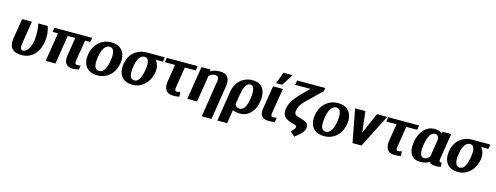

<svg xmlns="http://www.w3.org/2000/svg" viewBox="-21 -1763 7641 2958"><g transform="rotate(15 3799.5 -284.5)"><path d="M80 -205C58 -66 120 10 261 10C305 10 345 3 379 -12C477 -54 540 -149 560 -275C576 -378 564 -459 541 -528H391C406 -443 415 -352 399 -244C391 -196 372 -150 351 -118C330 -89 304 -62 268 -62C227 -62 221 -105 230 -163L288 -528H132Z M636 -459H722L649 0H805L878 -459H998L952 -168C934 -53 977 9 1083 9C1121 9 1149 3 1178 -6L1188 -72L1177 -69C1168 -66 1153 -64 1138 -64C1103 -64 1093 -78 1101 -128L1154 -459H1238L1249 -528H647Z M1254 -259C1248 -220 1248 -186 1254 -153C1272 -59 1342 10 1470 10C1511 10 1550 4 1584 -10C1681 -49 1750 -135 1770 -259L1772 -269C1778 -308 1777 -342 1771 -375C1753 -469 1684 -538 1556 -538C1515 -538 1478 -532 1444 -518C1347 -479 1276 -393 1256 -269ZM1410 -257 1412 -271C1429 -379 1471 -466 1545 -466C1619 -466 1633 -381 1616 -271L1614 -257C1597 -147 1556 -62 1482 -62C1406 -62 1392 -146 1410 -257Z M1819 -259C1813 -220 1813 -186 1819 -153C1837 -59 1906 10 2034 10C2074 10 2111 3 2144 -12C2235 -53 2306 -140 2327 -270L2329 -282C2332 -301 2331 -319 2330 -336C2325 -385 2308 -424 2282 -456H2396L2408 -528H2119C2078 -528 2039 -521 2005 -508C1909 -472 1840 -389 1821 -269ZM1975 -259 1977 -272C1994 -378 2035 -456 2107 -456C2176 -456 2187 -374 2171 -272L2169 -259C2152 -153 2116 -62 2046 -62C1970 -62 1957 -147 1975 -259Z M2428 -456H2590L2547 -186C2528 -64 2570 10 2680 10C2721 10 2752 7 2783 0L2776 -77C2757 -68 2745 -63 2721 -63C2694 -63 2687 -82 2694 -128L2746 -456H2920L2932 -528H2440Z M2908 0H3064L3131 -420C3153 -447 3184 -466 3226 -466C3275 -466 3293 -438 3284 -381L3192 203H3348L3433 -335C3453 -460 3415 -538 3288 -538C3224 -538 3173 -522 3136 -500V-528H2992Z M3442 203H3598L3632 -15C3660 0 3694 10 3750 10C3784 10 3816 3 3845 -10C3931 -50 3986 -136 4004 -250L4005 -260C4011 -300 4012 -337 4007 -371C3993 -467 3934 -538 3807 -538C3769 -538 3734 -532 3701 -519C3608 -483 3537 -399 3518 -280ZM3648 -114 3673 -272C3689 -370 3725 -466 3789 -466C3805 -466 3817 -461 3827 -451C3859 -418 3863 -346 3849 -259L3847 -246C3831 -143 3794 -62 3725 -62C3683 -62 3659 -80 3648 -114Z M4074 -153C4058 -50 4102 5 4208 5C4245 5 4273 2 4302 -2L4314 -74L4286 -70C4279 -69 4272 -68 4264 -68C4229 -68 4219 -81 4225 -122L4291 -528H4134ZM4167 -588H4265L4381 -772H4235Z M4457 -639H4701L4594 -533C4569 -507 4547 -484 4527 -461C4477 -403 4429 -337 4414 -243C4395 -126 4469 -82 4559 -57L4595 -48C4625 -40 4644 -33 4638 -10H4637V-9C4637 -1 4633 9 4623 22C4612 36 4595 56 4576 72L4648 136C4682 113 4715 87 4744 57C4765 34 4792 1 4798 -35C4812 -124 4734 -143 4669 -162L4631 -173C4587 -187 4564 -202 4573 -257C4588 -352 4643 -402 4701 -457L4911 -660L4919 -711H4469Z M4870 -259C4864 -220 4864 -186 4870 -153C4888 -59 4958 10 5086 10C5127 10 5166 4 5200 -10C5297 -49 5366 -135 5386 -259L5388 -269C5394 -308 5393 -342 5387 -375C5369 -469 5300 -538 5172 -538C5131 -538 5094 -532 5060 -518C4963 -479 4892 -393 4872 -269ZM5026 -257 5028 -271C5045 -379 5087 -466 5161 -466C5235 -466 5249 -381 5232 -271L5230 -257C5213 -147 5172 -62 5098 -62C5022 -62 5008 -146 5026 -257Z M5443 -528 5543 0H5687L5955 -528H5791L5646 -193L5607 -528Z M5960 -456H6122L6079 -186C6060 -64 6102 10 6212 10C6253 10 6284 7 6315 0L6308 -77C6289 -68 6277 -63 6253 -63C6226 -63 6219 -82 6226 -128L6278 -456H6452L6464 -528H5972Z M6450 -250C6444 -213 6443 -178 6447 -146C6458 -59 6510 10 6622 10C6688 10 6730 -6 6763 -27C6781 -4 6818 10 6880 10C6909 10 6929 8 6952 2L6946 -66L6939 -64C6938 -64 6935 -63 6930 -63C6908 -63 6906 -88 6912 -127L6976 -528H6841L6828 -500C6804 -522 6769 -538 6710 -538C6675 -538 6643 -532 6614 -518C6525 -475 6470 -380 6451 -260ZM6605 -246 6607 -259C6624 -367 6662 -466 6734 -466C6773 -466 6790 -443 6800 -405L6759 -143C6758 -134 6757 -127 6756 -118C6735 -83 6709 -62 6669 -62C6599 -62 6589 -143 6605 -246Z M7010 -259C7004 -220 7004 -186 7010 -153C7028 -59 7097 10 7225 10C7265 10 7302 3 7335 -12C7426 -53 7497 -140 7518 -270L7520 -282C7523 -301 7522 -319 7521 -336C7516 -385 7499 -424 7473 -456H7587L7599 -528H7310C7269 -528 7230 -521 7196 -508C7100 -472 7031 -389 7012 -269ZM7166 -259 7168 -272C7185 -378 7226 -456 7298 -456C7367 -456 7378 -374 7362 -272L7360 -259C7343 -153 7307 -62 7237 -62C7161 -62 7148 -147 7166 -259Z"/></g></svg>

Font: Aerodynamic
Style: BdObl
Weight: 500
Designer: Google
Version: Version 2.000980; 2014